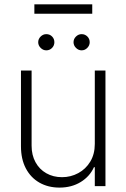

<svg xmlns="http://www.w3.org/2000/svg" viewBox="-20 -854 580 881"><path d="M415 -530.3H463.9V0H415V-86.9H411.1Q392.1 -44.4 350.3 -18.8Q308.6 6.8 252.9 6.8Q201.2 6.8 161.1 -15.9Q121.1 -38.6 98.6 -81.3Q76.2 -124 76.2 -182.6V-530.3H125V-185.5Q125 -142.6 142.8 -109.9Q160.6 -77.1 192.4 -59.1Q224.1 -41 264.6 -41Q304.7 -41 339.1 -59.6Q373.5 -78.1 394.3 -112.5Q415 -147 415 -193.4ZM155.3 -660.2Q155.3 -675.3 166.5 -686.3Q177.7 -697.3 192.4 -697.3Q208.5 -697.3 219 -686.5Q229.5 -675.8 229.5 -660.2Q229.5 -645 218.8 -634Q208 -623 192.4 -623Q177.7 -623 166.5 -634.3Q155.3 -645.5 155.3 -660.2ZM317.4 -660.2Q317.4 -675.3 328.6 -686.3Q339.8 -697.3 354.5 -697.3Q370.1 -697.3 380.9 -686.5Q391.6 -675.8 391.6 -660.2Q391.6 -645.5 380.6 -634.3Q369.6 -623 354.5 -623Q339.8 -623 328.6 -634.3Q317.4 -645.5 317.4 -660.2ZM403.3 -791H137.7V-834H403.3Z"/></svg>

Font: Pretendard JP ExtraLight
Style: Regular
Weight: 200
Designer: Base glyphs from Inter by Rasmus Andersson; Hangeul glyphs from Noto Sans CJK(Source Han Sans) by Jang Soo-young and Kan
Foundry: Kil Hyung-jin
Version: Version 1.309